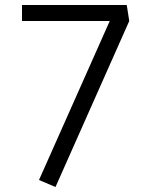

<svg xmlns="http://www.w3.org/2000/svg" viewBox="-20 -742 592 768"><path d="M136 -22 419 -658H68V-722H487L497 -658L202 6Z"/></svg>

Font: SUITE
Style: Regular
Weight: 400
Designer: Sun
Foundry: Sun
Version: Version 2.040